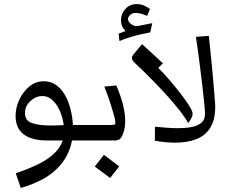

<svg xmlns="http://www.w3.org/2000/svg" viewBox="-20 -687 1112 939"><path d="M81.5 232.4 57.1 160.6Q107.4 143.6 154.3 122.1Q201.2 100.6 232.4 74.7Q278.3 36.6 290 -11.7L308.6 0H208.5Q162.1 0 128.2 -12.5Q94.2 -24.9 75.4 -51Q56.6 -77.1 56.2 -118.2Q55.7 -157.2 73.2 -196.8Q90.8 -236.3 122.1 -262.9Q153.3 -289.6 194.3 -289.6Q231 -289.6 257.8 -268.8Q284.7 -248 302 -214.4Q319.3 -180.7 328.1 -140.1Q336.9 -99.6 336.9 -60.1L314.5 -75.7H393.6V0H310.1L334.5 -16.1Q329.1 25.4 314 59.1Q298.8 92.8 275.9 119.6Q238.3 163.1 188.2 189.7Q138.2 216.3 81.5 232.4ZM292 -64Q292 -83 285.2 -109.1Q278.3 -135.3 265.1 -159.9Q252 -184.6 232.4 -200.9Q212.9 -217.3 187.5 -217.3Q155.3 -217.3 128.7 -192.6Q102.1 -168 102.1 -133.8Q102.1 -96.7 136.5 -85Q170.9 -73.2 229 -73.2Q248 -73.2 269.3 -74.2Q290.5 -75.2 313.5 -75.7ZM393.6 0V-75.7Q407.2 -75.7 411.4 -66.9Q415.5 -58.1 415.5 -37.6Q415.5 -19.5 411.1 -9.8Q406.7 0 393.6 0Z M393.6 0V-75.7H526.4Q539.1 -75.7 542.5 -79.8Q545.9 -84 542.5 -103.5Q537.1 -126 523.7 -169.4Q510.3 -212.9 490.2 -263.7L548.8 -269Q570.8 -218.3 581.5 -174.6Q592.3 -130.9 592.3 -95.7Q592.3 -76.2 589.1 -58.8Q585.9 -41.5 580.1 -28.3Q572.3 -11.2 564 -5.6Q555.7 0 540 0ZM393.6 0Q380.4 0 376 -9.8Q371.6 -19.5 371.6 -37.6Q371.6 -58.1 375.7 -66.9Q379.9 -75.7 393.6 -75.7ZM518.6 183.6 443.4 127.4 488.3 70.3 563 126.5Z M836.9 10.7Q814 10.7 789.1 8.3Q764.2 5.9 737.3 1.5L737.8 -67.4Q766.6 -64.5 795.4 -62.3Q824.2 -60.1 850.6 -60.1Q885.7 -60.1 914.6 -65.2Q943.4 -70.3 961.4 -84Q975.6 -94.7 979.5 -108.9Q983.4 -123 982.4 -139.6Q981.4 -155.8 978 -190.4Q974.6 -225.1 969.5 -269Q964.4 -313 958.5 -358.6Q952.6 -404.3 947.3 -443.4Q941.9 -482.4 938 -506.8L1001 -511.7Q1003.4 -491.2 1006.8 -458.3Q1010.3 -425.3 1014.2 -386.7Q1018.1 -348.1 1021.5 -308.6Q1024.9 -269 1027.8 -234.9Q1030.8 -200.7 1032.2 -177.2Q1035.6 -101.1 1004.4 -56.2Q980 -21 936.8 -5.1Q893.6 10.7 836.9 10.7ZM902.8 -87.9 898.4 -88.4Q883.8 -114.7 857.9 -147.5Q832 -180.2 801.3 -214.6Q770.5 -249 739.5 -280.8Q708.5 -312.5 682.9 -337.6Q657.2 -362.8 642.1 -376.5Q625 -391.1 625 -403.8Q625 -411.6 631.8 -419.9L674.8 -471.2L776.9 -377.4L727.5 -329.1L741.2 -367.7Q757.8 -352.1 782.7 -325Q807.6 -297.9 833.7 -266.1Q859.9 -234.4 881.6 -204.6Q903.3 -174.8 914.6 -153.8Q918 -147 919.9 -141.1Q921.9 -135.3 921.9 -129.9Q921.9 -120.6 917 -111.1Q912.1 -101.6 902.8 -87.9ZM565.9 -486.8 564 -487.3 560.1 -522.5 606 -539.6 608.4 -523.9Q587.9 -538.6 579.8 -554Q571.8 -569.3 571.8 -587.4Q571.8 -620.6 593.8 -643.8Q615.7 -667 648.9 -667Q667.5 -667 684.1 -659.9Q700.7 -652.8 713.4 -643.1L699.7 -609.4Q689 -613.8 678.2 -617.4Q667.5 -621.1 657.2 -622.6Q629.9 -626.5 617.9 -615.2Q606 -604 606 -594.2Q606 -579.6 623 -567.9Q640.1 -556.2 656.7 -560.1Q660.2 -561 679.7 -564.9Q699.2 -568.8 724.6 -573.7L714.8 -528.8Q663.1 -519 626.5 -508.3Q589.8 -497.6 565.9 -486.8Z"/></svg>

Font: Markazi Text
Style: Regular
Weight: 400
Designer: Borna Izadpanah (Arabic designer), Fiona Ross (Arabic design director) and Florian Runge (Latin designer)
Foundry: Borna Izadpanah and Florian Runge
Version: Version 1.000